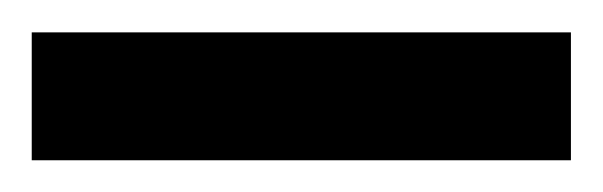

<svg xmlns="http://www.w3.org/2000/svg" viewBox="-20 65 380 121"><path d="M0 166V85.4H339.8V166Z"/></svg>

Font: Charis SIL
Style: Bold
Weight: 700
Foundry: SIL International
Version: Version 4.112